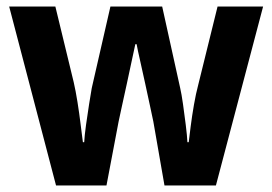

<svg xmlns="http://www.w3.org/2000/svg" viewBox="-20 -659 831 586"><path d="M448 -288Q445 -303 438 -335Q431 -367 423 -404.5Q415 -442 407.5 -474.5Q400 -507 397 -524H393Q389 -506 382 -473Q375 -440 367 -403Q359 -366 352 -334.5Q345 -303 342 -288L305 -93H151L8 -639H149L205 -408Q211 -382 216.5 -347.5Q222 -313 226 -280Q230 -247 233 -225H237Q238 -245 242.5 -277.5Q247 -310 252 -341.5Q257 -373 260 -390L317 -639H475L530 -390Q534 -373 538.5 -341.5Q543 -310 547 -277.5Q551 -245 552 -225H556Q558 -242 562 -273.5Q566 -305 572 -339.5Q578 -374 585 -400L644 -639H783L639 -93H482Z"/></svg>

Font: Noto Sans Telugu UI SemiCondensed
Style: Bold
Weight: 700
Width: 4
Designer: Jelle Bosma - Monotype Design Team
Foundry: Monotype Imaging Inc.
Version: Version 2.005; ttfautohint (v1.8.4.7-5d5b)